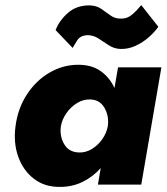

<svg xmlns="http://www.w3.org/2000/svg" viewBox="-20 -724 653 753"><path d="M198 -606Q213 -644 246.5 -673.5Q280 -703 331 -703Q359 -702 377.5 -689Q396 -676 414 -663Q432 -650 457 -651Q480 -651 499 -667.5Q518 -684 534 -704L601 -619Q587 -599 564 -578.5Q541 -558 512 -544.5Q483 -531 452 -532Q427 -533 406 -547Q385 -561 364.5 -574Q344 -587 320 -586Q295 -584 283.5 -566.5Q272 -549 265 -536ZM41 -230Q50 -299 85.5 -353.5Q121 -408 174 -439Q227 -470 287 -470Q340 -470 375 -445Q410 -420 429 -379L443 -460H613L534 0H364L375 -65Q345 -31 304.5 -11Q264 9 216 9Q156 10 113.5 -22.5Q71 -55 51.5 -109.5Q32 -164 41 -230ZM219 -230Q213 -191 231.5 -159Q250 -127 290 -126Q316 -125 340 -139.5Q364 -154 381 -178Q398 -202 403 -230Q408 -270 389.5 -301.5Q371 -333 334 -334Q307 -335 282.5 -320Q258 -305 241 -281Q224 -257 219 -230Z"/></svg>

Font: Jost* Heavy
Style: Italic
Weight: 800
Italic angle: -10°
Version: Version 3.7